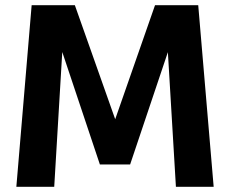

<svg xmlns="http://www.w3.org/2000/svg" viewBox="-20 -720 890 740"><path d="M43 0 102 -700H268.5L424 -260.5L577.5 -700H744L803.5 0H658L627 -519L481.5 -86H365L220 -519.5L189 0Z"/></svg>

Font: League Mono Wide SemiBold
Style: Regular
Weight: 600
Width: 8
Designer: Tyler Finck
Foundry: The League of Moveable Type / Tyler Finck
Version: Version 2.210